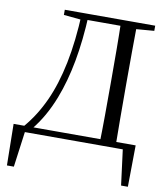

<svg xmlns="http://www.w3.org/2000/svg" viewBox="-98 -810 958 1097"><g transform="rotate(10 380.5 -261.5)"><path d="M17.2 205.4 13.5 -35.1H721.6L718.8 205.4H679.4L650.1 -23.5L678.8 0H60L88.4 -25.4L57.3 205.4ZM188.3 -698V-728H304.4V-687.6H296.2ZM304.4 -693V-728H563.7V-693ZM516.5 0Q518.7 -83.6 519.2 -169.9Q519.7 -256.1 519.7 -354.3V-385.1Q519.7 -474.3 519.2 -559.7Q518.7 -645 516.5 -728H609.6Q608.6 -645.2 608.1 -559.9Q607.6 -474.5 607.6 -385.1V-354.1Q607.6 -256.5 608.1 -170.3Q608.6 -84.1 609.6 0ZM563.7 -686.9V-728H712.8V-698L575.1 -686.9ZM74.7 -34.3Q139.1 -109.5 183.9 -207.4Q228.7 -305.3 254.9 -433.9Q281 -562.5 288.2 -728H328.4Q321.4 -573.4 298.7 -451.1Q276 -328.7 237.8 -230.5Q214.4 -169.8 185.3 -118.9Q156.2 -67.9 121.2 -25.6V-15.2Z"/></g></svg>

Font: Noto Serif SC
Style: Regular
Weight: 200
Designer: Ryoko NISHIZUKA 西塚涼子 (kana & ideographs); Frank Grießhammer (Latin, Greek & Cyrillic); Wenlong ZHANG 张文龙 (bopomofo); San
Foundry: Adobe
Version: Version 2.001;hotconv 1.1.0;makeotfexe 2.6.0